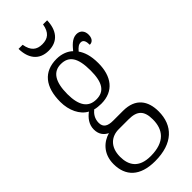

<svg xmlns="http://www.w3.org/2000/svg" viewBox="-306 -775 1059 1059"><g transform="rotate(-45 223.0 -245.5)"><path d="M216 -606C291 -606 326 -658 328 -731H296C287 -676 259 -656 216 -656C173 -656 146 -677 137 -731H105C106 -657 142 -606 216 -606ZM200 240C339 240 408 169 408 59C408 -22 369 -82 271 -82H194C152 -82 129 -95 129 -130C129 -163 146 -185 164 -200C175 -196 200 -194 214 -194C312 -194 361 -262 361 -364C361 -424 347 -460 329 -486C345 -505 357 -514 373 -514C392 -514 399 -497 399 -469C423 -469 434 -488 434 -514C434 -540 419 -563 388 -563C352 -563 326 -529 309 -509C289 -529 255 -544 214 -544C114 -544 61 -479 61 -361C61 -295 89 -236 135 -212C107 -191 84 -162 84 -123C84 -82 106 -61 129 -50C79 -36 26 7 26 89C26 182 82 240 200 240ZM212 -230C150 -230 119 -274 119 -364C119 -462 152 -507 210 -507C273 -507 302 -466 302 -365C302 -272 274 -230 212 -230ZM202 203C110 203 80 151 80 86C80 8 127 -27 182 -27H260C326 -27 354 0 354 68C354 146 314 203 202 203Z"/></g></svg>

Font: Noto Serif Devanagari Condensed Light
Style: Regular
Weight: 300
Width: 3
Designer: Universal Thirst, Indian Type Foundry and the Monotype Design Team
Foundry: Monotype Imaging Inc.
Version: Version 2.004